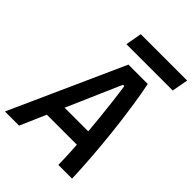

<svg xmlns="http://www.w3.org/2000/svg" viewBox="-271 -987 1106 1106"><g transform="rotate(45 282.0 -434.0)"><path d="M-25.9 0 286.1 -693.8H443.8Q456.1 -634.3 466.8 -564.5Q477.5 -494.6 486.8 -420.2Q496.1 -345.7 502.9 -271.5Q509.8 -197.3 514.4 -127.9Q519 -58.6 521 0H409.2Q408.7 -47.9 405.5 -106.9Q402.3 -166 397 -230Q391.6 -293.9 385 -358.4Q378.4 -422.9 371.3 -482.2Q364.3 -541.5 356.9 -589.8H346.2L89.4 0ZM101.6 -157.7 120.6 -258.3H472.2L453.1 -157.7ZM194.8 -769 212.4 -868.2H590.3L572.3 -769Z"/></g></svg>

Font: Cascadia Mono Medium
Style: Italic
Weight: 500
Italic angle: -10°
Monospace: yes
Designer: Aaron Bell
Foundry: Saja Typeworks
Version: Version 2407.024